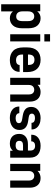

<svg xmlns="http://www.w3.org/2000/svg" viewBox="1198 -1928 886 3323"><g transform="rotate(90 1641.5 -267.0)"><path d="M54 -520H175V-467Q221 -526 294 -526Q372 -526 421 -473Q470 -420 470 -312V-209Q470 -101 421 -47.5Q372 6 298 6Q221 6 178 -47V156H54ZM346 -213V-307Q346 -365 323.5 -390.5Q301 -416 263 -416Q223 -416 200 -388Q177 -360 177 -307V-213Q177 -160 200.5 -132Q224 -104 266 -104Q346 -104 346 -213Z M574 -520H697V0H574ZM572 -690H698V-591H572Z M924 -223V-209Q924 -151 950 -126Q976 -101 1024 -101Q1061 -101 1082 -116.5Q1103 -132 1105 -160L1106 -163H1224V-158Q1224 -84 1169 -39Q1114 6 1019 6Q919 6 860 -51.5Q801 -109 801 -229V-292Q801 -409 858 -467.5Q915 -526 1015 -526Q1113 -526 1170.5 -467Q1228 -408 1228 -292V-223ZM924 -311V-308H1104V-321Q1104 -420 1015 -420Q971 -420 947.5 -395Q924 -370 924 -311Z M1327 -520H1448V-473Q1471 -499 1503.5 -512.5Q1536 -526 1571 -526Q1651 -526 1695 -476Q1739 -426 1739 -339V0H1615V-324Q1615 -368 1593 -392Q1571 -416 1534 -416Q1498 -416 1474.5 -392Q1451 -368 1451 -324V0H1327Z M1824 -154V-158H1940V-156Q1940 -127 1963.5 -110.5Q1987 -94 2025 -94Q2066 -94 2089 -108.5Q2112 -123 2112 -152Q2112 -176 2095 -189Q2078 -202 2038 -208L1983 -217Q1905 -230 1868 -265Q1831 -300 1831 -365Q1831 -439 1885.5 -482.5Q1940 -526 2025 -526Q2083 -526 2127.5 -506.5Q2172 -487 2196.5 -452.5Q2221 -418 2221 -375V-369H2106V-372Q2106 -399 2084.5 -414Q2063 -429 2025 -429Q1987 -429 1967 -414Q1947 -399 1947 -374Q1947 -351 1962.5 -338Q1978 -325 2013 -320L2074 -311Q2152 -300 2191 -263Q2230 -226 2230 -161Q2230 -81 2172 -37.5Q2114 6 2021 6Q1932 6 1878 -37.5Q1824 -81 1824 -154Z M2709 -342V0H2589V-45Q2563 -18 2535.5 -6Q2508 6 2466 6Q2386 6 2342 -37Q2298 -80 2298 -156Q2298 -226 2345 -266.5Q2392 -307 2476 -307H2586V-348Q2586 -431 2503 -431Q2468 -431 2447.5 -413.5Q2427 -396 2427 -367V-364H2312V-368Q2312 -441 2364 -483.5Q2416 -526 2504 -526Q2603 -526 2656 -479.5Q2709 -433 2709 -342ZM2586 -185V-222H2496Q2418 -222 2418 -159Q2418 -94 2494 -94Q2543 -94 2564.5 -116.5Q2586 -139 2586 -185Z M2817 -520H2938V-473Q2961 -499 2993.5 -512.5Q3026 -526 3061 -526Q3141 -526 3185 -476Q3229 -426 3229 -339V0H3105V-324Q3105 -368 3083 -392Q3061 -416 3024 -416Q2988 -416 2964.5 -392Q2941 -368 2941 -324V0H2817Z"/></g></svg>

Font: D-DIN
Style: DIN-Bold
Weight: 700
Designer: Charles Nix
Foundry: Datto Inc.
Version: Version 1.00